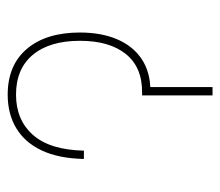

<svg xmlns="http://www.w3.org/2000/svg" viewBox="-58 -536 594 519"><g transform="rotate(-90 239.5 -277.0)"><path d="M68.8 -347.7Q70.3 -416 91.8 -461.7Q113.3 -507.3 151.9 -530.5Q190.4 -553.7 242.7 -553.7Q322.3 -553.7 366.5 -501.7Q410.6 -449.7 410.6 -358.4Q410.6 -300.3 392.1 -257.3Q373.5 -214.4 338.4 -191.2Q303.2 -168 253.4 -168H244.6V-190.4H248.5Q316.9 -189.9 352.5 -234.4Q388.2 -278.8 388.2 -358.4Q388.2 -440.4 350.3 -485.8Q312.5 -531.2 242.7 -531.2Q174.3 -531.2 133.8 -485.4Q93.3 -439.5 91.3 -347.7ZM240.7 -190.4H263.2V0H240.7Z"/></g></svg>

Font: Inter 17pt Thin
Style: Regular
Weight: 250
Version: Version 4.001;git-66647c0bb